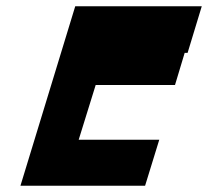

<svg xmlns="http://www.w3.org/2000/svg" viewBox="-20 -663 705 610"><path d="M621 -643H219L45 -73H441L486 -219H230L284 -393H536L580 -539H305L291 -495H576Z"/></svg>

Font: Drag You Down
Style: Regular
Weight: 400
Designer: Robert Jablonski
Foundry: Cannot Into Space Fonts
Version: Version 0.97